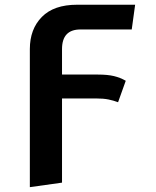

<svg xmlns="http://www.w3.org/2000/svg" viewBox="-20 -563 655 808"><path d="M476.9 -132.8Q457.9 -140 436.4 -144.4Q414.9 -148.7 384.1 -148.7H241V205.6L105.6 224.6V-356.4Q105.6 -440.5 156.2 -491.8Q206.7 -543.1 304.1 -543.1H548.7L534.4 -439H318.5Q241 -439 241 -356.4V-249.2H392.8Q432.8 -249.2 459.5 -242.8Q486.2 -236.4 509.2 -223.1Z"/></svg>

Font: Fira Code SemiBold
Style: Regular
Weight: 600
Designer: Carrois Corporate, Edenspiekermann AG, Nikita Prokopov
Foundry: Carrois Corporate, Edenspiekermann AG, Nikita Prokopov
Version: Version 6.002